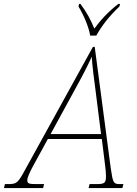

<svg xmlns="http://www.w3.org/2000/svg" viewBox="-80 -951 695 971"><path d="M376 -771H407C433 -818 470 -867 524 -918L527 -931H518C463 -888 426 -846 397 -806C379 -851 359 -888 327 -931H320L317 -918C342 -877 369 -816 376 -771ZM-60 0H138L143 -20H107C66 -20 58 -22 58 -40C58 -53 70 -79 86 -109L162 -248H435L451 -119C453 -107 456 -76 456 -62C456 -26 450 -20 408 -20H373L368 0H539L544 -20H527C494 -20 491 -25 480 -101L399 -714H390L50 -98C10 -24 5 -20 -40 -20H-55ZM296 -493C332 -558 362 -615 384 -664C387 -616 396 -546 404 -487L431 -273H176Z"/></svg>

Font: Noto Serif SemiCondensed Thin
Style: Italic
Weight: 100
Width: 4
Italic angle: -12°
Designer: Monotype Design Team
Foundry: Monotype Imaging Inc.
Version: Version 2.013